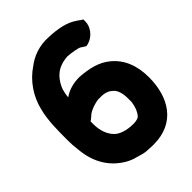

<svg xmlns="http://www.w3.org/2000/svg" viewBox="-196 -741 831 831"><g transform="rotate(-45 219.0 -325.5)"><path d="M-3 -277C-3 -256 -2 -237 1 -216C9 -123 53 -66 110 -32C126 -23 141 -17 154 -14L175 -8C190 -3 205 -1 222 -1C231 0 241 0 248 0C382 0 439 -101 439 -220C439 -293 416 -349 370 -387C332 -419 284 -430 227 -434H226H225C196 -434 161 -428 130 -406C132 -425 136 -445 142 -458C162 -501 193 -530 253 -534C279 -532 310 -527 321 -521C323 -519 328 -516 333 -513L343 -507L356 -510C389 -520 415 -553 415 -586V-598L404 -605C404 -605 399 -609 393 -613L392 -614H391C357 -639 308 -648 257 -650C199 -654 153 -635 119 -609C65 -573 26 -516 11 -452C-3 -399 -3 -336 -3 -277ZM125 -247V-264C128 -266 136 -271 142 -277C156 -292 187 -304 215 -308H232C259 -308 275 -300 288 -288C301 -277 310 -254 310 -220V-198C306 -168 297 -149 285 -135C281 -130 268 -125 249 -125C205 -125 174 -138 160 -152C136 -175 125 -210 125 -247Z"/></g></svg>

Font: SolarCharger
Style: 1050
Weight: 1000
Designer: Mew Too
Foundry: Cannot Into Space Fonts/KineticPlasma Fonts
Version: Version 1.100